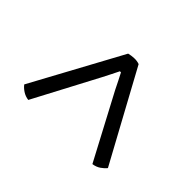

<svg xmlns="http://www.w3.org/2000/svg" viewBox="-118 -693 765 765"><g transform="rotate(-45 265.0 -310.0)"><path d="M95.5 -74Q84.5 -82.5 75 -96.5Q65.5 -110.5 63 -129L336.5 -274Q349 -280.5 370.8 -291Q392.5 -301.5 402 -307V-313Q392.5 -318 370.8 -328.5Q349 -339 336.5 -346L63 -490.5Q65.5 -509 75 -523.2Q84.5 -537.5 95.5 -545.5L475 -339.5Q478.5 -325.5 479.2 -310Q480 -294.5 475 -280.5Z"/></g></svg>

Font: Signika Negative SC Light
Style: Regular
Weight: 300
Designer: Anna Giedryś
Foundry: Anna Giedryś
Version: Version 2.000; ttfautohint (v1.8.3) -l 8 -r 50 -G 200 -x 9 -